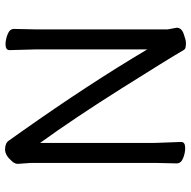

<svg xmlns="http://www.w3.org/2000/svg" viewBox="-18 -736 773 778"><g transform="rotate(90 369.0 -347.5)"><path d="M585.9 19Q560.5 19 550 3.4Q539.6 -12.2 513.7 -47.9Q322.8 -317.9 180.7 -557.1V-105L183.6 1Q183.6 17.1 159.7 17.1Q140.6 17.1 119.1 8.5Q97.7 0 97.7 -17.1L99.6 -106V-640.1L92.8 -676.8Q92.8 -695.8 117.7 -704.8Q142.6 -713.9 154.8 -713.9Q164.6 -713.9 172.6 -712.4Q180.7 -710.9 185.5 -701.2Q217.8 -645 338.4 -453.6Q459 -262.2 559.6 -123V-588.9L555.7 -694.8Q555.7 -710.9 580.6 -710.9Q600.6 -710.9 621.6 -702.4Q642.6 -693.8 642.6 -676.8L640.6 -587.9V-86.9L644.5 -32.2Q644.5 -20 632.8 -7.8Q609.9 19 585.9 19Z"/></g></svg>

Font: LXGW WenKai GB Screen
Style: Regular
Weight: 400
Designer: LXGW / Fontworks Inc.
Foundry: LXGW / Fontworks Inc.
Version: Version 1.321;February 19, 2024;FontCreator 14.0.0.2901 64-b